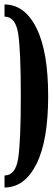

<svg xmlns="http://www.w3.org/2000/svg" viewBox="-28 -790 235 857"><path d="M-7.8 46.9V-6.8Q41 -6.8 53 -82.3Q64.9 -157.7 64.9 -361.3Q64.9 -565.4 53 -640.6Q41 -715.8 -7.8 -715.8V-770Q82 -770 134.5 -665.3Q187 -560.5 187 -361.3Q187 -162.1 134.5 -57.6Q82 46.9 -7.8 46.9Z"/></svg>

Font: Flanker
Style: Bold
Weight: 700
Designer: Flanker
Foundry: Flanker
Version: Version 2.021